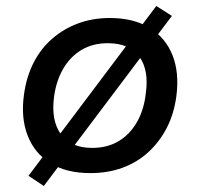

<svg xmlns="http://www.w3.org/2000/svg" viewBox="-20 -568 667 640"><path d="M281 9Q201 9 148 -24Q95 -57 72 -116.5Q49 -176 60 -253Q68 -312 92 -359Q116 -406 154 -439Q192 -472 240.5 -490Q289 -508 346 -508Q426 -508 479 -475Q532 -442 555 -384Q578 -326 568 -248Q560 -188 535.5 -141Q511 -94 473.5 -60Q436 -26 387.5 -8.5Q339 9 281 9ZM287 -75Q338 -75 375.5 -97.5Q413 -120 436.5 -161Q460 -202 466 -257Q477 -334 444.5 -379Q412 -424 339 -424Q289 -424 251.5 -401.5Q214 -379 190.5 -338.5Q167 -298 160 -244Q150 -166 183 -120.5Q216 -75 287 -75ZM126 52 75 18 501 -548 553 -515Z"/></svg>

Font: Nunito Sans 7pt SemiBold
Style: Italic
Weight: 600
Italic angle: -9°
Designer: Vernon Adams
Foundry: Vernon Adams
Version: Version 3.101;gftools[0.9.27]